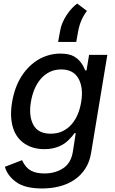

<svg xmlns="http://www.w3.org/2000/svg" viewBox="-20 -858 657 1094"><path d="M105.8 54.7Q115.4 76 127.7 90.6Q139.9 105.1 155.5 113.8Q171.2 122.5 190.5 126.4Q209.9 130.3 233.7 130.3Q294 130.3 339.1 101.2Q384.2 72.1 394.9 7.8L411.6 -99.4H404.8Q392.8 -82 371.4 -60.7Q360.8 -50.1 347.1 -40.5Q333.5 -30.9 316.4 -23.8Q299.4 -16.7 278.6 -12.4Q257.8 -8.2 232.6 -8.2Q168 -8.2 121.4 -38.7Q98 -54 81.1 -76.3Q64.3 -98.7 54.7 -128.4Q45.1 -158 43.3 -194.6Q41.5 -231.2 48.7 -274.9Q63.2 -361.9 103 -424Q122.9 -454.9 147.4 -478.9Q171.9 -502.8 200.1 -519.2Q228.3 -535.5 259.4 -544Q290.5 -552.6 323.2 -552.6Q375 -552.6 402.7 -535.9Q426.1 -521.7 440.9 -502.1Q455.6 -482.6 465.2 -457H473L487.6 -545.5H591.6L499.3 12.1Q490.8 65.3 465.4 103.9Q440 142.4 402.7 167.3Q365.4 192.1 318.7 204Q272 215.9 220.5 215.9Q122.5 215.9 72.1 179.3Q21.7 142.8 7.8 92.3ZM170.1 -146.3Q197.4 -96.2 268.8 -96.2Q308.2 -96.2 338.1 -111.2Q367.9 -126.1 389.2 -151.1Q410.5 -176.1 423.7 -208.6Q436.8 -241.1 442.5 -276.3Q456.3 -359 426.8 -410.9Q397.7 -462.4 328.5 -462.4Q292.3 -462.4 263.1 -448Q234 -433.6 212.4 -408.6Q190.7 -383.5 176.5 -349.6Q162.3 -315.7 155.9 -276.3Q142.8 -197.8 170.1 -146.3ZM311.1 -619 322.8 -683.2Q326.7 -707 337 -730.5Q347.3 -753.9 361.2 -774.5Q375 -795.1 390.4 -811.4Q405.9 -827.8 420.1 -837.7L475.5 -795.8Q455.3 -769.2 443.2 -740.6Q431.1 -712 425.1 -678.6L414.4 -619Z"/></svg>

Font: Inter P Medium
Style: Italic
Weight: 500
Italic angle: 9.39999°
Designer: Rasmus Andersson
Foundry: rsms
Version: Version 3.018;git-588b23468